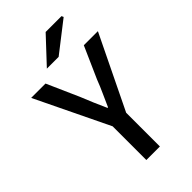

<svg xmlns="http://www.w3.org/2000/svg" viewBox="-257 -924 1003 1003"><g transform="rotate(-45 244.5 -422.5)"><path d="M194 0V-249L-2 -655H104L182 -479Q197 -442 211.5 -407.5Q226 -373 243 -336H247Q263 -373 279 -407.5Q295 -442 309 -479L387 -655H491L294 -249V0ZM164 -705 295 -845H412L417 -834L251 -705Z"/></g></svg>

Font: Source Sans 3 Medium
Style: Regular
Weight: 500
Designer: Paul D. Hunt
Foundry: Adobe
Version: Version 3.052;hotconv 1.1.0;makeotfexe 2.6.0